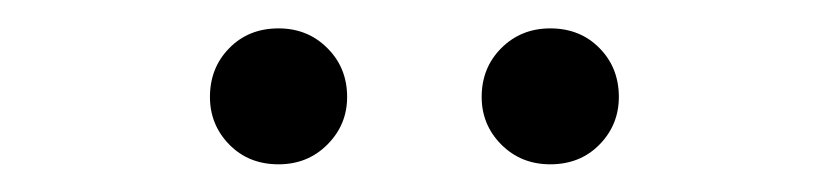

<svg xmlns="http://www.w3.org/2000/svg" viewBox="-20 -725 598 138"><path d="M180.2 -606.9Q158.7 -606.9 144.8 -621.1Q130.9 -635.3 130.9 -655.3Q130.9 -676.3 144.8 -690.4Q158.7 -704.6 180.2 -704.6Q201.2 -704.6 215.3 -690.4Q229.5 -676.3 229.5 -655.3Q229.5 -635.3 215.3 -621.1Q201.2 -606.9 180.2 -606.9ZM375.5 -606.9Q354.5 -606.9 340.3 -621.1Q326.2 -635.3 326.2 -655.3Q326.2 -676.3 340.3 -690.4Q354.5 -704.6 375.5 -704.6Q397 -704.6 410.9 -690.4Q424.8 -676.3 424.8 -655.3Q424.8 -635.3 410.9 -621.1Q397 -606.9 375.5 -606.9Z"/></svg>

Font: Akatab
Style: Regular
Weight: 400
Designer: SIL Global
Foundry: SIL Global
Version: Version 4.100